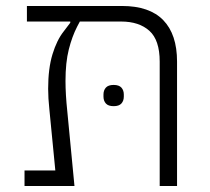

<svg xmlns="http://www.w3.org/2000/svg" viewBox="-20 -622 701 642"><path d="M62 -52H165L145 -257Q143 -276 142 -292.5Q141 -309 141 -325Q141 -393 155.5 -440.5Q170 -488 193 -517L215 -546V-550H70V-602H388Q480 -602 526 -554.5Q572 -507 572 -416V0H514V-416Q514 -488 479.5 -519Q445 -550 385 -550H247L238 -533Q221 -500 210 -456.5Q199 -413 199 -351Q199 -307 205 -250L229 0H62ZM360 -267Q342 -267 334 -276Q326 -285 326 -299V-306Q326 -320 334 -329Q342 -338 360 -338Q378 -338 386 -329Q394 -320 394 -306V-299Q394 -285 386 -276Q378 -267 360 -267Z"/></svg>

Font: IBM Plex Sans Hebrew Light
Style: Regular
Weight: 300
Designer: Mike Abbink, Paul van der Laan, Pieter van Rosmalen, Yanek Iontef
Foundry: Bold Monday
Version: Version 1.2